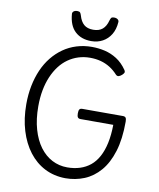

<svg xmlns="http://www.w3.org/2000/svg" viewBox="-128 -1366 1226 1482"><g transform="rotate(10 485.5 -624.5)"><path d="M487 19Q398 18 325.5 -19Q253 -56 201 -124Q149 -192 120.5 -285.5Q92 -379 92 -492Q92 -568 105.5 -636Q119 -704 144.5 -762.5Q170 -821 207.5 -867.5Q245 -914 292 -947Q339 -980 395.5 -997.5Q452 -1015 515 -1015Q567 -1015 616.5 -1003.5Q666 -992 711 -963.5Q756 -935 792 -883Q800 -870 796 -861.5Q792 -853 781 -843Q767 -831 756 -828.5Q745 -826 735 -835Q706 -867 672.5 -888Q639 -909 600 -919.5Q561 -930 515 -930Q468 -930 425 -916.5Q382 -903 345 -877Q308 -851 279 -813Q250 -775 229 -726Q208 -677 197 -618.5Q186 -560 186 -492Q186 -391 209 -311.5Q232 -232 272.5 -177.5Q313 -123 368 -94.5Q423 -66 487 -66Q541 -66 586.5 -80.5Q632 -95 667.5 -124Q703 -153 728 -199Q753 -245 766.5 -308Q780 -371 781 -451H524Q509 -451 502.5 -460Q496 -469 496 -491Q496 -514 502.5 -522.5Q509 -531 524 -531H843Q858 -531 864.5 -522.5Q871 -514 871 -492Q871 -355 841 -258Q811 -161 758 -99.5Q705 -38 635.5 -9.5Q566 19 487 19ZM500 -1058Q422 -1058 373.5 -1103Q325 -1148 318 -1239Q317 -1251 327 -1259.5Q337 -1268 356 -1268Q372 -1268 378 -1260.5Q384 -1253 388 -1239Q401 -1193 427.5 -1170Q454 -1147 500 -1147Q546 -1147 573 -1170Q600 -1193 612 -1239Q616 -1253 621.5 -1260.5Q627 -1268 643 -1268Q662 -1268 672.5 -1259.5Q683 -1251 682 -1239Q678 -1181 653.5 -1141Q629 -1101 589.5 -1079.5Q550 -1058 500 -1058Z"/></g></svg>

Font: Playwrite PE
Style: Regular
Weight: 400
Designer: Veronika Burian, José Scaglione
Foundry: TypeTogether
Version: Version 1.002